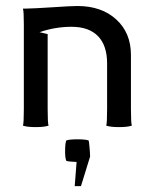

<svg xmlns="http://www.w3.org/2000/svg" viewBox="-20 -425 500 645"><path d="M237.3 119.1Q210 118.2 202.6 115.2Q198.7 105.5 198.7 84.5Q198.7 56.6 202.6 46.9Q212.4 43 240.2 43Q268.1 43 277.8 46.9Q278.8 48.8 280.8 70.1Q282.7 91.3 282.7 102.5H282.2L252 200.2H231ZM60.1 -58.1V-341.8Q60.1 -387.2 57.1 -396H63.5Q95.2 -396.5 156.7 -400.6Q218.3 -404.8 240.2 -404.8Q321.3 -404.8 370.6 -359.6Q419.9 -314.5 419.9 -240.2V-58.1Q419.9 -11.7 422.9 -2.9Q408.2 2 379.9 2Q351.6 2 336.9 -2.9Q339.8 -11.7 339.8 -58.1V-211.9Q339.8 -272 309.3 -303.5Q278.8 -335 220.2 -335Q165.5 -335 112.8 -316.9Q117.2 -315.9 126.2 -313.7Q135.3 -311.5 140.1 -310.5V-58.1Q140.1 -11.7 143.1 -2.9Q128.4 2 100.1 2Q71.8 2 57.1 -2.9Q60.1 -11.7 60.1 -58.1Z"/></svg>

Font: Nikodecs
Style: Medium
Weight: 500
Version: Version 0.29